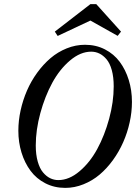

<svg xmlns="http://www.w3.org/2000/svg" viewBox="-20 -892 656 925"><path d="M563 -739.7 546.9 -719.2 415.5 -793 257.8 -718.8 244.1 -739.7 415.5 -872.1H443.8ZM294.4 13.2Q241.7 13.2 198.5 -9Q155.3 -31.2 127.2 -69.1Q99.1 -106.9 83.7 -156.7Q68.4 -206.5 68.4 -262.2Q68.4 -310.5 79.3 -360.4Q90.3 -410.2 110.1 -455.8Q129.9 -501.5 159.2 -541.7Q188.5 -582 223.4 -611.8Q258.3 -641.6 301.3 -658.9Q344.2 -676.3 389.6 -676.3Q442.4 -676.3 485.6 -654.1Q528.8 -631.8 556.9 -594Q585 -556.2 600.3 -506.6Q615.7 -457 615.7 -400.9Q615.7 -352.5 604.7 -302.7Q593.8 -252.9 573.7 -207.3Q553.7 -161.6 524.4 -121.1Q495.1 -80.6 460.2 -51Q425.3 -21.5 382.3 -4.2Q339.4 13.2 294.4 13.2ZM261.2 -24.4Q313 -24.4 363 -66.7Q413.1 -108.9 448.5 -174.1Q483.9 -239.3 505.9 -320.1Q527.8 -400.9 527.8 -476.1Q527.8 -520.5 518.6 -554Q509.3 -587.4 493.4 -606.2Q477.5 -625 459 -634Q440.4 -643.1 419.4 -643.1Q367.7 -643.1 317.6 -600.8Q267.6 -558.6 231.9 -493.2Q196.3 -427.7 174.3 -346.9Q152.3 -266.1 152.3 -190.9Q152.3 -146.5 161.9 -113.3Q171.4 -80.1 187.3 -61.3Q203.1 -42.5 221.7 -33.4Q240.2 -24.4 261.2 -24.4Z"/></svg>

Font: Elstob Medium
Style: Italic
Weight: 500
Italic angle: -20°
Designer: Peter S. Baker
Version: Version 1.015